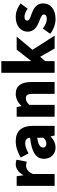

<svg xmlns="http://www.w3.org/2000/svg" viewBox="993 -1832 853 2879"><g transform="rotate(-90 1419.5 -392.5)"><path d="M72 0H250V-325C279 -400 330 -427 372 -427C397 -427 414 -423 435 -418L464 -571C448 -578 429 -583 395 -583C338 -583 275 -546 233 -470H230L217 -569H72Z M647 14C710 14 763 -15 810 -57H815L827 0H972V-323C972 -501 889 -583 742 -583C653 -583 572 -553 497 -508L559 -391C616 -423 663 -441 708 -441C766 -441 790 -414 794 -368C572 -344 478 -279 478 -159C478 -64 542 14 647 14ZM708 -124C671 -124 647 -140 647 -173C647 -213 683 -246 794 -260V-169C768 -141 744 -124 708 -124Z M1109 0H1287V-380C1321 -413 1345 -431 1385 -431C1430 -431 1451 -409 1451 -330V0H1629V-352C1629 -494 1576 -583 1452 -583C1375 -583 1317 -544 1270 -498H1267L1254 -569H1109Z M1767 0H1942V-141L2008 -216L2131 0H2324L2112 -332L2310 -569H2115L1947 -355H1942V-799H1767Z M2571 14C2726 14 2808 -67 2808 -172C2808 -275 2729 -316 2658 -343C2599 -364 2550 -377 2550 -411C2550 -438 2569 -452 2610 -452C2647 -452 2687 -433 2728 -404L2807 -510C2759 -547 2693 -583 2604 -583C2471 -583 2384 -510 2384 -403C2384 -308 2461 -262 2529 -235C2587 -212 2642 -196 2642 -162C2642 -134 2622 -117 2575 -117C2530 -117 2483 -138 2431 -177L2352 -66C2410 -18 2497 14 2571 14Z"/></g></svg>

Font: Noto Sans JP Black
Style: Regular
Weight: 900
Designer: Ryoko NISHIZUKA 西塚涼子 (kana, bopomofo & ideographs); Paul D. Hunt (Latin, Greek & Cyrillic); Sandoll Communications 산돌커뮤니
Foundry: Adobe
Version: Version 2.002;hotconv 1.0.116;makeotfexe 2.5.65601